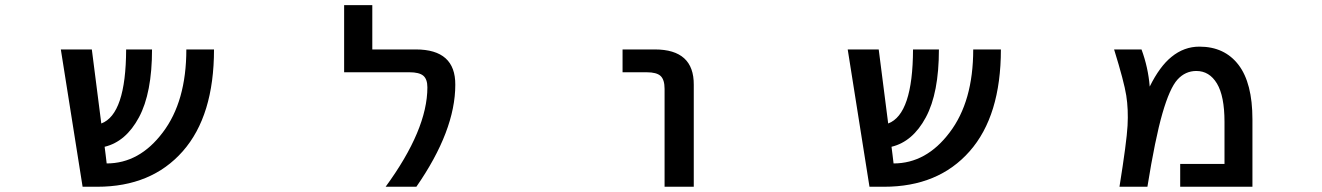

<svg xmlns="http://www.w3.org/2000/svg" viewBox="-20 -711 5040 732"><path d="M795.9 -522.5Q795.9 -269.5 676.8 -134.3Q557.6 1 350.6 1H294.9L211.9 -522.5H330.1L366.2 -240.2Q460 -275.4 460.9 -522.5H559.6Q559.6 -356.4 509.8 -263.7Q460 -170.9 378.9 -151.4Q379.9 -144.5 382.8 -120.6Q385.7 -96.7 386.7 -87.9Q511.7 -87.9 600.6 -206.1Q690.4 -324.2 690.4 -522.5Z M1565.4 -522.5Q1716.8 -522.5 1715.8 -387.7Q1715.8 -212.9 1567.4 1H1450.2Q1609.4 -216.8 1609.4 -377.9Q1609.4 -409.2 1593.8 -422.4Q1578.1 -435.5 1541 -435.5H1292V-691.4H1399.4V-522.5Z M2353.5 -435.5V-522.5H2476.6Q2626 -522.5 2625 -387.7V1H2513.7V-372.1Q2513.7 -407.2 2498.5 -421.4Q2483.4 -435.5 2445.3 -435.5Z M3795.9 -522.5Q3795.9 -269.5 3676.8 -134.3Q3557.6 1 3350.6 1H3294.9L3211.9 -522.5H3330.1L3366.2 -240.2Q3460 -275.4 3460.9 -522.5H3559.6Q3559.6 -356.4 3509.8 -263.7Q3460 -170.9 3378.9 -151.4Q3379.9 -144.5 3382.8 -120.6Q3385.7 -96.7 3386.7 -87.9Q3511.7 -87.9 3600.6 -206.1Q3690.4 -324.2 3690.4 -522.5Z M4363.3 -380.9Q4401.4 -458 4446.3 -494.1Q4494.1 -533.2 4552.7 -533.2Q4648.4 -533.2 4701.7 -463.9Q4754.9 -394.5 4754.9 -255.9V1H4479.5V-85.9H4648.4V-246.1Q4648.4 -344.7 4619.6 -392.6Q4590.8 -440.4 4541 -440.4Q4499 -440.4 4469.2 -407.7Q4439.5 -375 4411.6 -278.3Q4383.8 -181.6 4354.5 1H4248Q4275.4 -169.9 4278.8 -231.9Q4282.2 -293.9 4273.9 -346.7Q4265.6 -399.4 4227.5 -522.5H4332Q4357.4 -454.1 4363.3 -380.9Z"/></svg>

Font: Gen Shin Gothic Monospace Medium
Style: Regular
Weight: 500
Designer: [Source Han Sans]
Ryoko NISHIZUKA  (kana & ideographs); Paul D. Hunt (Latin, Greek & Cyrillic); Wenlong ZHANG  (bopomofo
Version: Version 1.002.20150607